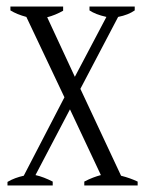

<svg xmlns="http://www.w3.org/2000/svg" viewBox="-20 -570 462 590"><path d="M403 -12C388 -19 372 -25 352 -30C352 -30 227 -297 227 -297C227 -297 343 -518 343 -518C364 -522 381 -529 394 -538C394 -538 394 -550 394 -550C394 -550 255 -550 255 -550C255 -550 255 -538 255 -538C267 -530 284 -523 307 -518C307 -518 210 -334 210 -334C210 -334 125 -517 125 -517C141 -521 158 -528 174 -537C174 -537 174 -550 174 -550C174 -550 12 -550 12 -550C12 -550 12 -538 12 -538C25 -530 42 -523 61 -518C61 -518 178 -271 178 -271C178 -271 53 -30 53 -30C35 -26 18 -20 3 -11C3 -11 3 0 3 0C3 0 142 0 142 0C142 0 142 -12 142 -12C124 -21 107 -28 89 -32C89 -32 195 -234 195 -234C195 -234 290 -32 290 -32C275 -28 258 -22 239 -12C239 -12 239 0 239 0C239 0 403 0 403 0C403 0 403 -12 403 -12Z"/></svg>

Font: BUSH 25 TRIRONG
Style: Regular
Weight: 400
Designer: Katatrad Team
Foundry: CadsonDemak